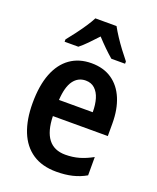

<svg xmlns="http://www.w3.org/2000/svg" viewBox="-144 -851 772 946"><g transform="rotate(20 242.5 -378.0)"><path d="M249 -552Q312 -552 356 -522Q400 -492 423 -437Q446 -382 446 -308V-242H158Q160 -163 190.5 -123.5Q221 -84 280 -84Q318 -84 351.5 -93.5Q385 -103 421 -123V-27Q388 -8 350.5 1Q313 10 267 10Q192 10 142 -23.5Q92 -57 67 -119.5Q42 -182 42 -268Q42 -360 66.5 -423Q91 -486 137.5 -519Q184 -552 249 -552ZM251 -462Q211 -462 187 -429Q163 -396 159 -327H336Q336 -367 327 -397Q318 -427 299 -444.5Q280 -462 251 -462ZM301 -766Q313 -744 330 -718Q347 -692 366.5 -666Q386 -640 404 -618V-606H332Q312 -623 290 -644.5Q268 -666 245 -691Q222 -666 200 -643.5Q178 -621 159 -606H87V-618Q104 -639 124 -665.5Q144 -692 162 -719Q180 -746 190 -766Z"/></g></svg>

Font: Noto Sans Khmer Condensed SemiBold
Style: Regular
Weight: 600
Width: 3
Designer: Danh Hong and the Monotype Design Team
Foundry: Monotype Imaging Inc.
Version: Version 2.004